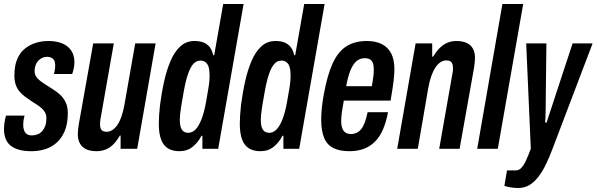

<svg xmlns="http://www.w3.org/2000/svg" viewBox="-26 -744 2983 960"><path d="M132 12Q93 12 66.5 4Q40 -4 24 -18.5Q8 -33 1 -53.5Q-6 -74 -6 -99Q-6 -115 -3.5 -131Q-1 -147 4 -166H97Q93 -152 91.5 -141Q90 -130 90 -119Q90 -104 94.5 -92Q99 -80 108.5 -73.5Q118 -67 134 -67Q149 -67 162.5 -72.5Q176 -78 185.5 -89Q195 -100 200.5 -115.5Q206 -131 206 -152Q206 -169 199.5 -181Q193 -193 182.5 -202.5Q172 -212 158 -221Q144 -230 130 -239Q115 -249 100 -260Q85 -271 72.5 -285.5Q60 -300 53 -319.5Q46 -339 46 -366Q46 -414 59.5 -447Q73 -480 97.5 -500Q122 -520 152 -529.5Q182 -539 215 -539Q246 -539 270.5 -532Q295 -525 312 -511Q329 -497 337.5 -477.5Q346 -458 346 -432Q346 -419 343 -403.5Q340 -388 335 -374H244Q249 -396 249.5 -405Q250 -414 250 -418Q250 -433 245 -442Q240 -451 230.5 -455.5Q221 -460 209 -460Q196 -460 184.5 -454.5Q173 -449 164.5 -439.5Q156 -430 151.5 -417Q147 -404 147 -389Q147 -373 154.5 -361.5Q162 -350 174 -340.5Q186 -331 202 -321Q220 -309 239.5 -297Q259 -285 275.5 -269.5Q292 -254 302.5 -232Q313 -210 313 -179Q313 -125 297.5 -88.5Q282 -52 256 -29.5Q230 -7 198 2.5Q166 12 132 12Z M457 12Q426 12 405.5 2.5Q385 -7 374 -26Q363 -45 363 -74Q363 -85 364.5 -97.5Q366 -110 368 -123L440 -527H543L477 -152Q476 -145 475 -138Q474 -131 474 -124Q474 -112 477 -103Q480 -94 487.5 -89.5Q495 -85 507 -85Q522 -85 536 -94Q550 -103 561.5 -120Q573 -137 581.5 -162Q590 -187 596 -219L650 -527H752L660 0H577V-66H573Q558 -39 540 -21.5Q522 -4 501 4Q480 12 457 12Z M871 12Q837 12 814 -2Q791 -16 779.5 -46.5Q768 -77 768 -125Q768 -145 769.5 -168Q771 -191 774 -218Q782 -281 795 -338.5Q808 -396 827.5 -441Q847 -486 876 -512.5Q905 -539 947 -539Q975 -539 994 -530.5Q1013 -522 1024 -506.5Q1035 -491 1040 -468H1045L1090 -724H1192L1065 0H986V-65H981Q966 -34 938.5 -11Q911 12 871 12ZM915 -80Q936 -80 952.5 -97.5Q969 -115 982 -149Q995 -183 1004 -233Q1012 -277 1016 -302.5Q1020 -328 1021 -342Q1022 -356 1022 -366Q1022 -393 1017 -409Q1012 -425 1001.5 -433Q991 -441 976 -441Q956 -441 941.5 -425.5Q927 -410 915 -376.5Q903 -343 893 -288Q885 -243 880.5 -215.5Q876 -188 874.5 -172.5Q873 -157 873 -145Q873 -111 883.5 -95.5Q894 -80 915 -80Z M1276 12Q1242 12 1219 -2Q1196 -16 1184.5 -46.5Q1173 -77 1173 -125Q1173 -145 1174.5 -168Q1176 -191 1179 -218Q1187 -281 1200 -338.5Q1213 -396 1232.5 -441Q1252 -486 1281 -512.5Q1310 -539 1352 -539Q1380 -539 1399 -530.5Q1418 -522 1429 -506.5Q1440 -491 1445 -468H1450L1495 -724H1597L1470 0H1391V-65H1386Q1371 -34 1343.5 -11Q1316 12 1276 12ZM1320 -80Q1341 -80 1357.5 -97.5Q1374 -115 1387 -149Q1400 -183 1409 -233Q1417 -277 1421 -302.5Q1425 -328 1426 -342Q1427 -356 1427 -366Q1427 -393 1422 -409Q1417 -425 1406.5 -433Q1396 -441 1381 -441Q1361 -441 1346.5 -425.5Q1332 -410 1320 -376.5Q1308 -343 1298 -288Q1290 -243 1285.5 -215.5Q1281 -188 1279.5 -172.5Q1278 -157 1278 -145Q1278 -111 1288.5 -95.5Q1299 -80 1320 -80Z M1721 12Q1672 12 1640.5 -4Q1609 -20 1594.5 -55Q1580 -90 1580 -146Q1580 -172 1583 -202.5Q1586 -233 1592 -267Q1610 -367 1637 -426.5Q1664 -486 1706 -512.5Q1748 -539 1808 -539Q1853 -539 1884 -523Q1915 -507 1930.5 -476Q1946 -445 1946 -397Q1946 -374 1942 -340Q1938 -306 1927 -241H1693Q1687 -209 1683.5 -184Q1680 -159 1680 -139Q1680 -117 1685.5 -102.5Q1691 -88 1701.5 -81Q1712 -74 1729 -74Q1744 -74 1757 -80Q1770 -86 1780 -98.5Q1790 -111 1798 -132Q1806 -153 1812 -183H1914Q1905 -134 1889 -97Q1873 -60 1849 -36Q1825 -12 1793.5 0Q1762 12 1721 12ZM1705 -313H1833Q1838 -339 1840.5 -359.5Q1843 -380 1843 -395Q1843 -416 1838.5 -428.5Q1834 -441 1824 -447Q1814 -453 1798 -453Q1772 -453 1754.5 -436.5Q1737 -420 1725 -389Q1713 -358 1705 -313Z M1960 0 2052 -527H2135V-461H2140Q2156 -488 2173.5 -505Q2191 -522 2211.5 -530.5Q2232 -539 2255 -539Q2286 -539 2307 -529.5Q2328 -520 2338.5 -501Q2349 -482 2349 -453Q2349 -442 2347.5 -430Q2346 -418 2344 -404L2272 0H2170L2236 -375Q2238 -383 2238.5 -389.5Q2239 -396 2239 -403Q2239 -416 2236 -424.5Q2233 -433 2225.5 -437.5Q2218 -442 2205 -442Q2190 -442 2176.5 -433Q2163 -424 2151.5 -407Q2140 -390 2131 -365Q2122 -340 2116 -308L2063 0Z M2360 0 2486 -724H2590L2463 0Z M2564 196Q2544 196 2525 192.5Q2506 189 2496 185L2509 108H2553Q2569 108 2581.5 94.5Q2594 81 2605 56.5Q2616 32 2628 0L2605 -527H2706L2703 -272Q2703 -239 2702.5 -210.5Q2702 -182 2701.5 -162Q2701 -142 2700 -131H2707Q2707 -131 2709.5 -139Q2712 -147 2717.5 -164Q2723 -181 2732 -207.5Q2741 -234 2753 -272L2837 -527H2937L2737 -1Q2721 42 2703.5 78Q2686 114 2665.5 140.5Q2645 167 2620.5 181.5Q2596 196 2564 196Z"/></svg>

Font: Archivo ExtraCondensed SemiBold
Style: Italic
Weight: 600
Width: 2
Italic angle: -10°
Designer: Hector Gatti
Foundry: Omnibus-Type
Version: Version 2.001